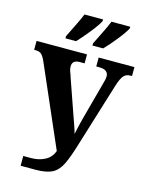

<svg xmlns="http://www.w3.org/2000/svg" viewBox="-135 -1015 853 1099"><g transform="rotate(15 291.5 -465.5)"><path d="M97 0H186Q248 0 283 -17.5Q318 -35 340 -80.5Q362 -126 387 -210L502 -583Q517 -630 531.5 -645.5Q546 -661 569 -661H580V-714H368V-661H387Q440 -661 440 -620Q440 -607 434 -587.5Q428 -568 422 -543L370 -350Q363 -321 357.5 -299.5Q352 -278 348 -256Q340 -285 331 -309.5Q322 -334 310 -369L243 -561Q238 -578 232 -592.5Q226 -607 226 -623Q226 -661 269 -661H299V-714H0V-661H9Q33 -661 45 -648.5Q57 -636 69 -608L275 -135Q261 -96 225.5 -77Q190 -58 143 -58H97ZM316 -771H379Q408 -800 446 -847.5Q484 -895 497 -921V-931H386Q372 -897 352.5 -858Q333 -819 316 -784ZM156 -771H219Q247 -800 285 -847.5Q323 -895 336 -921V-931H226Q212 -897 192.5 -858Q173 -819 156 -784Z"/></g></svg>

Font: Noto Serif ExtraCondensed Extra
Style: Regular
Weight: 800
Width: 3
Designer: Monotype Design Team
Foundry: Monotype Imaging Inc.
Version: Version 1.002